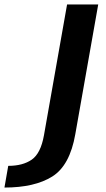

<svg xmlns="http://www.w3.org/2000/svg" viewBox="-179 -613 478 863"><path d="M-159 230Q-23.5 230 55.8 180.5Q135 131 159.5 -10L262.5 -593H122.5L18.5 -4.5Q4 76.5 -36.2 104.5Q-76.5 132.5 -142 132.5Z"/></svg>

Font: Anybody UltraCondensed Thin SemiBold
Style: Italic
Weight: 600
Italic angle: -10°
Version: Version 1.111